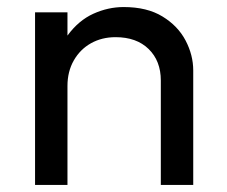

<svg xmlns="http://www.w3.org/2000/svg" viewBox="-20 -525 643 545"><path d="M79.5 0V-490H171.5V-424Q203 -467 245 -486Q287 -505 331 -505Q397.5 -505 441.2 -478.2Q485 -451.5 506.8 -410Q528.5 -368.5 528.5 -325V0H436.5V-296.5Q436.5 -352 402 -385.8Q367.5 -419.5 308 -419.5Q269 -419.5 238.2 -402.2Q207.5 -385 189.5 -353.5Q171.5 -322 171.5 -281V0Z"/></svg>

Font: Geologica Roman Light
Style: Regular
Weight: 300
Designer: Sindre Bremnes, Frode Helland
Foundry: Monokrom Skriftforlag AS
Version: Version 1.010;gftools[0.9.28]